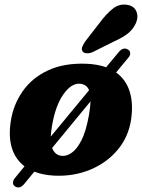

<svg xmlns="http://www.w3.org/2000/svg" viewBox="-20 -760 625 845"><path d="M47.5 61Q38 56.5 37.2 45.8Q36.5 35 45.5 23.5L88 -28Q6.5 -90.5 27.5 -227Q38.5 -298.5 79 -357.2Q119.5 -416 189.8 -449.5Q260 -483 359.5 -479.5Q409 -477.5 447 -464L502 -530Q521 -554 542.5 -542.5Q552 -537 553 -527Q554 -517 545.5 -507L491 -441Q533.5 -410.5 550.2 -358.8Q567 -307 557.5 -237.5Q546.5 -158.5 498 -100.8Q449.5 -43 376.5 -13Q303.5 17 219 13Q169.5 10.5 131 -4.5L87.5 48.5Q68 73 47.5 61ZM208.5 -204Q204.5 -179.5 203.5 -159L372 -363Q361.5 -388.5 333 -391.5Q294.5 -395 259 -344.8Q223.5 -294.5 208.5 -204ZM252.5 -74Q273 -72 295.8 -87.8Q318.5 -103.5 338.8 -143.2Q359 -183 371.5 -254Q377.5 -288.5 378.5 -314L209.5 -109Q221 -77 252.5 -74ZM418.5 -659.5Q447.5 -699 476.8 -722Q506 -745 541.5 -738.5Q571 -733 580.5 -709Q590 -685 578 -658Q566 -631.5 543.5 -613.2Q521 -595 480.5 -577L388.5 -531Q375 -525 362 -525.5Q349 -526 343.5 -534Q337.5 -543 342.2 -554.5Q347 -566 356 -579Z"/></svg>

Font: Fraunces 9pt SuperSoft
Style: Bold Italic
Weight: 700
Italic angle: -16°
Version: Version 1.000;[b76b70a41]